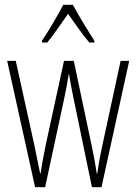

<svg xmlns="http://www.w3.org/2000/svg" viewBox="-20 -784 571 804"><path d="M285 -764H245C222 -720 180 -648 156 -614V-606H178C204 -637 239 -690 265 -726C293 -687 326 -638 354 -606H375V-614C359 -638 310 -717 285 -764ZM287 -377 365 0H405L521 -529H485L406 -163C398 -125 395 -109 387 -57H385C379 -100 371 -142 363 -178L289 -529H248L173 -184C164 -141 154 -88 150 -58H148C140 -98 132 -138 123 -180L46 -529H10L127 0H169L250 -377C257 -409 263 -443 268 -474H269C274 -443 280 -410 287 -377Z"/></svg>

Font: Noto Sans ExtraCondensed ExtraLight
Style: Regular
Weight: 200
Width: 2
Designer: Monotype Design Team
Foundry: Monotype Imaging Inc.
Version: Version 2.013